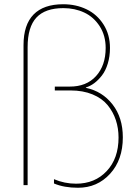

<svg xmlns="http://www.w3.org/2000/svg" viewBox="-20 -865 648 896"><path d="M553.2 -224.1Q553.2 -119.1 493.7 -54Q434.1 11.2 344.2 11.2Q278.8 11.2 231.9 -8.8V-28.8Q281.2 -7.8 335 -7.8Q422.9 -7.8 478 -66.7Q533.2 -125.5 533.2 -223.1Q533.2 -266.6 520.5 -304.9Q507.8 -343.3 481.9 -374.8Q456.1 -406.2 411.6 -424.6Q367.2 -442.9 309.1 -442.9H235.8V-460.9H304.2Q383.3 -460.4 428.2 -510Q473.1 -559.6 473.1 -641.1Q473.1 -699.2 445.3 -742.4Q417.5 -785.6 373.3 -806.4Q329.1 -827.1 275.9 -827.1Q190.9 -827.1 149.9 -783Q108.9 -738.8 108.9 -645V-1H89.8V-654.8Q89.8 -749.5 136.7 -797.4Q183.6 -845.2 274.9 -845.2Q335 -845.2 384 -821.5Q433.1 -797.9 463.1 -750.7Q493.2 -703.6 493.2 -641.1Q493.2 -601.6 482.9 -568.1Q472.7 -534.7 455.6 -512.7Q438.5 -490.7 419.7 -476.8Q400.9 -462.9 380.9 -457V-455.1Q457.5 -439 505.4 -377.4Q553.2 -315.9 553.2 -224.1Z"/></svg>

Font: Sinkin Sans 100 Thin
Style: Regular
Weight: 100
Designer: Keith Bates
Foundry: K-Type
Version: Sinkin Sans (version 1.0)  by Keith Bates   •   © 2014   www